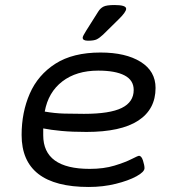

<svg xmlns="http://www.w3.org/2000/svg" viewBox="-20 -738 700 764"><path d="M333 6Q66 6 66 -201Q66 -291 98.5 -365.5Q131 -440 200.5 -484.5Q270 -529 380 -529Q480 -529 539.5 -492Q599 -455 599 -388Q599 -303 530 -258Q461 -213 324 -213Q267 -213 224.5 -217Q182 -221 152 -227Q152 -221 152 -214.5Q152 -208 152 -200Q152 -66 337 -66Q393 -66 435.5 -79Q478 -92 503.5 -105Q529 -118 533 -118Q543 -118 549 -99Q555 -80 555 -69Q555 -54 523 -36.5Q491 -19 440.5 -6.5Q390 6 333 6ZM314 -285Q417 -285 464.5 -308.5Q512 -332 512 -380Q512 -419 475.5 -438Q439 -457 371 -457Q284 -457 228 -414Q172 -371 158 -294Q198 -287 236 -286Q274 -285 314 -285ZM330 -576Q309 -576 309 -588Q309 -594 323 -616L371 -692Q379 -705 391.5 -711.5Q404 -718 436 -718Q482 -718 482 -703Q482 -690 451 -660L390 -600Q376 -587 365 -581.5Q354 -576 330 -576Z"/></svg>

Font: Asap Expanded Expanded Regular
Style: Italic
Weight: 400
Width: 7
Italic angle: -6°
Designer: Pablo Cosgaya
Foundry: Omnibus-Type
Version: Version 3.001; ttfautohint (v1.8.4.7-5d5b)